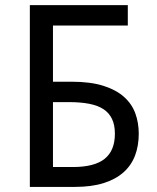

<svg xmlns="http://www.w3.org/2000/svg" viewBox="-20 -734 616 754"><path d="M524.9 -209Q524.9 -161.6 510.3 -123Q495.6 -84.5 464.8 -57.1Q434.1 -29.8 386.7 -14.9Q339.4 0 273.9 0H97.2V-713.9H481.9V-633.8H188V-413.1H261.2Q335.4 -413.1 386 -397Q436.5 -380.9 467.3 -353.3Q498 -325.7 511.5 -288.6Q524.9 -251.5 524.9 -209ZM188 -78.1H266.1Q351.1 -78.1 391.1 -110.4Q431.2 -142.6 431.2 -209Q431.2 -243.2 419.9 -266.8Q408.7 -290.5 386.5 -305.2Q364.3 -319.8 330.3 -326.4Q296.4 -333 251 -333H188Z"/></svg>

Font: Genotype
Style: Regular
Weight: 400
Foundry: Ascender Corporation
Version: Version 1.00